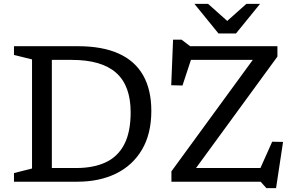

<svg xmlns="http://www.w3.org/2000/svg" viewBox="-20 -936 1520 989"><path d="M653 -357.5Q653 -495 578 -561.2Q503 -627.5 349.5 -627.5H187.5V-698H381Q507 -698 591 -660.2Q675 -622.5 717.2 -548.2Q759.5 -474 759.5 -365Q759.5 -247 711.5 -165.5Q663.5 -84 577.8 -42Q492 0 378 0H187.5V-70.5H372Q462 -70.5 524.8 -100Q587.5 -129.5 620.2 -192.8Q653 -256 653 -357.5ZM52 0V-44.5L145 -68V-630L52 -653V-698H247V0ZM1409 -698V-644.5L981 -58.5L956.5 -70.5H1321.5L1382 -206L1438 -205L1402 33H1352L1322.5 0H863V-53.5L1290.5 -639L1314.5 -627.5H963.5L920 -495.5L862 -497L871.5 -731.5H915.5L959.5 -698ZM1162.5 -817.5H1138.5L1249 -916H1319.5L1195.5 -763.5H1105.5L981.5 -916H1052Z"/></svg>

Font: Newsreader 9pt
Style: Regular
Weight: 400
Designer: Hugues Gentile
Foundry: Production Type
Version: Version 1.003